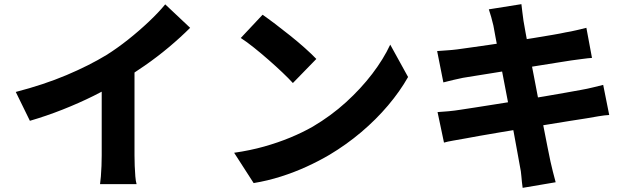

<svg xmlns="http://www.w3.org/2000/svg" viewBox="-20 -839 3040 925"><path d="M56 -396Q191 -431 300 -477Q409 -523 493 -574Q544 -606 597 -648Q650 -690 697.5 -735Q745 -780 776 -818L896 -705Q850 -659 794 -612Q738 -565 677.5 -523Q617 -481 558 -445Q501 -412 430.5 -377Q360 -342 281.5 -311Q203 -280 124 -257ZM470 -503 628 -539V-90Q628 -67 629 -40Q630 -13 632 11Q634 35 638 48H462Q464 35 466 11Q468 -13 469 -40Q470 -67 470 -90Z M1245 -768Q1271 -750 1306 -723.5Q1341 -697 1378.5 -667Q1416 -637 1449 -607.5Q1482 -578 1504 -555L1391 -439Q1371 -461 1340.5 -490Q1310 -519 1274 -550.5Q1238 -582 1203 -610Q1168 -638 1140 -656ZM1108 -103Q1185 -114 1252.5 -133Q1320 -152 1379 -176.5Q1438 -201 1487 -229Q1575 -281 1647 -346.5Q1719 -412 1773.5 -483.5Q1828 -555 1860 -624L1946 -468Q1907 -399 1849.5 -331Q1792 -263 1720.5 -202.5Q1649 -142 1567 -93Q1516 -63 1457 -36Q1398 -9 1333.5 11.5Q1269 32 1202 43Z M2357 -716Q2352 -738 2346.5 -757Q2341 -776 2335 -794L2492 -819Q2494 -804 2496.5 -781Q2499 -758 2502 -739Q2505 -723 2511.5 -685Q2518 -647 2528.5 -593.5Q2539 -540 2551 -478Q2563 -416 2575 -352.5Q2587 -289 2598 -231.5Q2609 -174 2618 -129.5Q2627 -85 2632 -61Q2637 -39 2643.5 -12.5Q2650 14 2657 39L2498 66Q2494 38 2492 11.5Q2490 -15 2485 -37Q2481 -58 2473.5 -100.5Q2466 -143 2455.5 -199Q2445 -255 2433 -317.5Q2421 -380 2409 -442.5Q2397 -505 2386.5 -560Q2376 -615 2368 -656Q2360 -697 2357 -716ZM2086 -593Q2111 -595 2134.5 -596.5Q2158 -598 2182 -601Q2203 -604 2243 -609.5Q2283 -615 2334.5 -622.5Q2386 -630 2441.5 -638.5Q2497 -647 2549 -655.5Q2601 -664 2642 -671Q2683 -678 2705 -683Q2730 -687 2757.5 -693.5Q2785 -700 2805 -705L2832 -560Q2814 -559 2785.5 -555Q2757 -551 2733 -548Q2707 -544 2663 -537Q2619 -530 2566 -521.5Q2513 -513 2458 -504Q2403 -495 2353 -487Q2303 -479 2265.5 -473Q2228 -467 2210 -464Q2186 -459 2164.5 -454Q2143 -449 2116 -442ZM2088 -299Q2109 -300 2140.5 -303Q2172 -306 2196 -310Q2223 -314 2268 -321Q2313 -328 2369.5 -337Q2426 -346 2485.5 -355.5Q2545 -365 2601.5 -374.5Q2658 -384 2705 -392.5Q2752 -401 2780 -406Q2809 -411 2837 -418Q2865 -425 2886 -430L2915 -285Q2894 -284 2864 -279Q2834 -274 2806 -269Q2774 -264 2726 -256.5Q2678 -249 2621 -239.5Q2564 -230 2504.5 -220.5Q2445 -211 2389.5 -201.5Q2334 -192 2290.5 -184.5Q2247 -177 2222 -172Q2189 -166 2162.5 -161.5Q2136 -157 2119 -152Z"/></svg>

Font: Noto Sans JP ExtraBold
Style: Regular
Weight: 800
Designer: Ryoko NISHIZUKA  (kana, bopomofo & ideographs); Paul D. Hunt (Latin, Greek & Cyrillic); Sandoll Communications , Soo-you
Foundry: Adobe
Version: Version 2.004-H2;hotconv 1.0.118;makeotfexe 2.5.65603